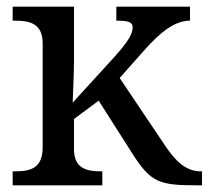

<svg xmlns="http://www.w3.org/2000/svg" viewBox="-20 -556 626 576"><path d="M18 0H287V-42H284C240 -42 202 -50 202 -109V-199L276 -254L376 -97C432 -9 456 0 572 0H586V-42H583C538 -42 507 -71 472 -124L339 -322L409 -401C461 -460 504 -494 550 -494V-536H329V-494C362 -494 378 -491 378 -474C378 -455 366 -433 323 -385L198 -248C198 -248 202 -338 202 -374V-536H18V-494H26C70 -494 108 -485 108 -426V-114C108 -51 71 -42 26 -42H18Z"/></svg>

Font: Noto Serif Thai
Style: Regular
Weight: 400
Designer: Monotype Design Team
Foundry: Monotype Imaging Inc.
Version: Version 1.901